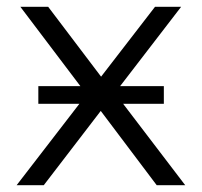

<svg xmlns="http://www.w3.org/2000/svg" viewBox="-20 -546 595 566"><path d="M526 0H442L277 -219L109 0H29L214 -240H93V-292H217L40 -526H122L278 -320L437 -526H514L334 -292H463V-240H343Z"/></svg>

Font: Montserrat Alternates
Style: Regular
Weight: 400
Designer: Julieta Ulanovsky
Foundry: Julieta Ulanovsky
Version: Version 7.200;PS 007.200;hotconv 1.0.88;makeotf.lib2.5.64775